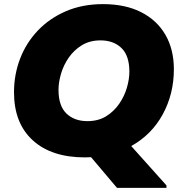

<svg xmlns="http://www.w3.org/2000/svg" viewBox="-20 -752 872 932"><path d="M48 -304Q48 -390 77.5 -467Q107 -544 163.5 -603.5Q220 -663 300 -697.5Q380 -732 480 -732Q588 -732 665 -693Q742 -654 783 -583Q824 -512 824 -416Q824 -296 770 -197Q716 -98 617 -43L788 148V160H548L422 11Q407 12 392 12Q230 12 139 -71Q48 -154 48 -304ZM264 -316Q264 -238 302.5 -201Q341 -164 404 -164Q457 -164 495 -187.5Q533 -211 558.5 -248Q584 -285 596 -326.5Q608 -368 608 -404Q608 -482 569.5 -519Q531 -556 468 -556Q416 -556 377.5 -532.5Q339 -509 313.5 -472Q288 -435 276 -393.5Q264 -352 264 -316Z"/></svg>

Font: Kufam Black
Style: Italic
Weight: 900
Italic angle: -11°
Designer: Artur Schmal
Foundry: Original Type
Version: Version 1.301; ttfautohint (v1.8.3)